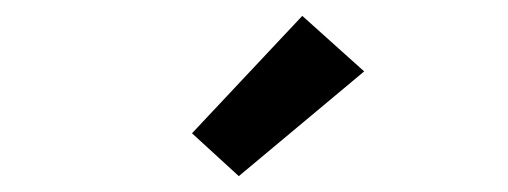

<svg xmlns="http://www.w3.org/2000/svg" viewBox="-20 -795 640 242"><path d="M281 -573 222 -627 361 -775 439 -705Z"/></svg>

Font: Iosevka Custom Extended
Style: Bold
Weight: 700
Width: 7
Monospace: yes
Designer: Belleve Invis
Foundry: Belleve Invis
Version: Version 11.2.4; ttfautohint (v1.8.4)